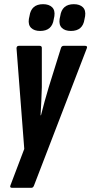

<svg xmlns="http://www.w3.org/2000/svg" viewBox="-20 -713 436 918"><path d="M38 185Q25 185 30 173L96 -1L59 -482Q59 -494 71 -494H169Q181 -494 180 -482V-296Q179 -262 177.5 -228.5Q176 -195 174 -162H176Q184 -195 193.5 -228.5Q203 -262 213 -296L271 -482Q274 -494 285 -494H386Q400 -494 395 -482L143 173Q139 185 130 185ZM319 -565Q291 -565 276 -579.5Q261 -594 265 -622L268 -636Q276 -693 333 -693Q361 -693 376 -678.5Q391 -664 387 -636L384 -621Q376 -565 319 -565ZM172 -565Q144 -565 129 -579.5Q114 -594 118 -622L121 -636Q129 -693 186 -693Q214 -693 229 -678.5Q244 -664 240 -636L237 -621Q229 -565 172 -565Z"/></svg>

Font: Sofia Sans Extra Condensed ExtraBold
Style: Italic
Weight: 800
Italic angle: -9°
Designer: Botio Nikoltchev, Ani Petrova
Foundry: lettersoup
Version: Version 4.101; ttfautohint (v1.8.4.7-5d5b)